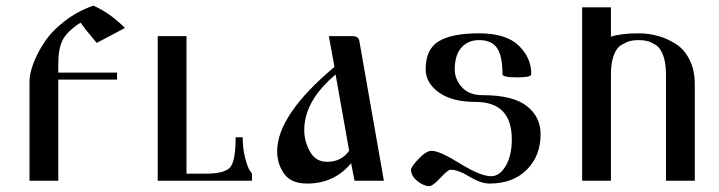

<svg xmlns="http://www.w3.org/2000/svg" viewBox="-20 -625 2487 664"><path d="M82 0V-342.8Q82 -369.1 94.7 -403.8Q107.4 -438.5 132.3 -477.1Q157.2 -515.6 202.1 -550.8Q247.1 -585.9 302.7 -605.5Q359.4 -581.1 412.1 -528.3L314.5 -476.6Q266.6 -533.2 258.8 -546.9Q211.9 -516.6 196.8 -486.8Q181.6 -457 181.6 -405.3V-374H384.8V-349.6H181.6V0Z M525.4 0V-500H625V-24.4H691.4Q757.8 -24.4 776.4 -46.9Q794.9 -69.3 794.9 -150.4H819.3Q819.3 -113.3 827.1 -81.5Q835 -49.8 842.8 -37.1L851.6 -24.4V0Z M938.5 -101.6Q938.5 -227.5 1136.7 -393.6L1117.2 -500H1199.2Q1219.7 -500 1222.7 -483.4L1307.6 0H1206.1L1194.3 -60.5Q1135.7 9.8 1042 9.8Q986.3 9.8 962.4 -24.4Q938.5 -58.6 938.5 -101.6ZM1032.2 -174.8Q1032.2 -136.7 1051.8 -101.1Q1071.3 -65.4 1111.3 -65.4Q1160.2 -65.4 1187.5 -103.5L1140.6 -367.2Q1032.2 -276.4 1032.2 -174.8Z M1401.4 -38.1Q1401.4 -47.9 1427.7 -75.7Q1454.1 -103.5 1472.7 -103.5Q1500 -103.5 1570.8 -59.6Q1641.6 -15.6 1678.7 -15.6Q1708 -15.6 1729 -51.3Q1750 -86.9 1750 -142.6Q1750 -272.5 1625 -272.5Q1543.9 -272.5 1498 -305.2Q1452.1 -337.9 1452.1 -385.7Q1452.1 -455.1 1497.6 -482.4Q1543 -509.8 1636.7 -509.8Q1729.5 -509.8 1773.4 -467.8Q1817.4 -425.8 1817.4 -368.2Q1817.4 -357.4 1769.5 -357.4Q1717.8 -357.4 1717.8 -368.2Q1717.8 -430.7 1699.2 -458.5Q1680.7 -486.3 1636.7 -486.3Q1598.6 -486.3 1575.7 -460.4Q1552.7 -434.6 1552.7 -384.8Q1552.7 -350.6 1577.6 -323.2Q1602.5 -295.9 1648.4 -295.9Q1753.9 -295.9 1801.8 -258.3Q1849.6 -220.7 1849.6 -161.1Q1849.6 -85.9 1801.8 -38.1Q1753.9 9.8 1672.9 9.8Q1642.6 9.8 1603.5 -14.2Q1564.5 -38.1 1538.1 -38.1Q1529.3 -38.1 1502.9 -9.8Q1476.6 18.6 1464.8 18.6Q1445.3 18.6 1423.3 1Q1401.4 -16.6 1401.4 -38.1Z M1993.2 0V-599.6H2092.8V-498Q2127.9 -509.8 2188.5 -509.8Q2223.6 -509.8 2256.3 -500.5Q2289.1 -491.2 2318.4 -472.2Q2347.7 -453.1 2365.2 -417.5Q2382.8 -381.8 2382.8 -334V0H2283.2V-366.2Q2283.2 -407.2 2273.4 -433.6Q2263.7 -460 2246.6 -470.2Q2229.5 -480.5 2217.3 -483.4Q2205.1 -486.3 2188.5 -486.3Q2171.9 -486.3 2159.7 -483.4Q2147.5 -480.5 2129.9 -470.2Q2112.3 -460 2102.5 -433.6Q2092.8 -407.2 2092.8 -366.2V0Z"/></svg>

Font: TriodPostnaja
Style: Medium
Weight: 500
Version: 20110805